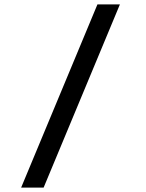

<svg xmlns="http://www.w3.org/2000/svg" viewBox="-20 -750 660 870"><path d="M75.8 100 421.5 -730H523.3L177.7 100Z"/></svg>

Font: Monaspace Krypton Var ExLight
Style: Regular
Weight: 200
Designer: Riley Cran and the Lettermatic Team
Version: Version 1.200 (Monaspace Krypton Var)